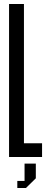

<svg xmlns="http://www.w3.org/2000/svg" viewBox="-20 -780 244 954"><path d="M25 0V-760H99V-68H189V0ZM109 154H66V119H102V33H158V106Z"/></svg>

Font: Commune Nuit Debout
Style: Regular
Weight: 400
Designer: Sébastien Marchal
Foundry: Sébastien Marchal
Version: Version 1.003;PS 1.3;hotconv 1.0.88;makeotf.lib2.5.647800